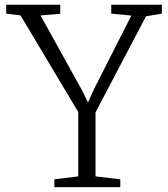

<svg xmlns="http://www.w3.org/2000/svg" viewBox="-20 -778 700 798"><path d="M206.1 0H480V-32.7L377 -44.9V-311L586.9 -710.4L652.8 -721.2V-758.3H442.4V-721.2L525.9 -713.4L369.6 -405.3L345.7 -352.5L319.8 -404.8L148.4 -713.9L230.5 -720.7V-758.3H5.9V-721.2L65.4 -713.9L305.2 -312.5V-44.9L206.1 -32.7Z"/></svg>

Font: Merriweather
Style: Light
Weight: 250
Designer: Eben Sorkin ( eben@eyebytes.com )
Foundry: Sorkin Type Co.
Version: Version 1.003